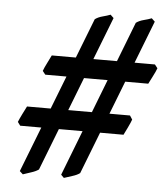

<svg xmlns="http://www.w3.org/2000/svg" viewBox="-44 -620 529 603"><g transform="rotate(5 221.0 -318.5)"><path d="M441.9 -425.3Q438.5 -415.5 429.9 -398.9Q421.4 -382.3 417.5 -374.5H92.8L84 -385.7Q87.4 -395.5 95.5 -411.4Q103.5 -427.2 107.9 -436.5H433.1ZM420.9 -570.3 229 -76.2Q220.7 -69.8 205.8 -65.2Q190.9 -60.5 179.2 -56.6L169.9 -65.9L361.8 -561.5Q371.6 -568.8 386.2 -572.5Q400.9 -576.2 410.6 -580.1ZM291 -570.3 99.1 -76.2Q90.3 -69.8 75.7 -65.2Q61 -60.5 49.8 -56.6L39.6 -65.9L232.4 -561.5Q242.2 -568.8 256.6 -572.5Q271 -576.2 280.8 -580.1ZM377 -257.8Q374 -249 366 -232.4Q357.9 -215.8 354 -208H28.3L20 -219.2Q23.4 -228 31.5 -244.4Q39.6 -260.7 44.4 -270H369.1Z"/></g></svg>

Font: Dai Banna SIL Medium
Style: Italic
Weight: 500
Italic angle: -11°
Designer: Victor Gaultney
Foundry: SIL International
Version: Version 4.000